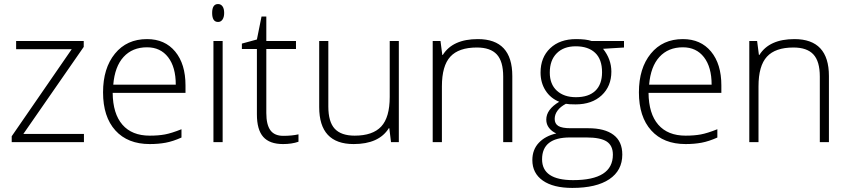

<svg xmlns="http://www.w3.org/2000/svg" viewBox="-20 -693 4138 936"><path d="M389.2 0H37.1V-28.8L329.6 -453.1H58.6V-493.2H388.2V-464.4L93.8 -40H389.2Z M710 9.3Q602.5 9.3 542.5 -57.1Q482.4 -123.5 482.4 -242.7Q482.4 -360.4 540.3 -431.4Q598.1 -502.4 696.8 -502.4Q783.7 -502.4 834 -441.7Q884.3 -380.9 884.3 -276.9V-240.2H529.3Q530.3 -138.7 576.7 -85.2Q623 -31.7 710 -31.7Q752 -31.7 783.9 -37.6Q815.9 -43.5 864.7 -63V-22.5Q823.2 -3.9 787.8 2.7Q752.4 9.3 710 9.3ZM696.8 -462.4Q625.5 -462.4 582.5 -415.5Q539.6 -368.7 532.2 -280.3H836.9Q836.9 -365.7 799.6 -414.1Q762.2 -462.4 696.8 -462.4Z M1065.4 0H1020.5V-493.2H1065.4ZM1014.2 -629.9Q1014.2 -673.3 1043 -673.3Q1056.6 -673.3 1064.7 -662.1Q1072.8 -650.9 1072.8 -629.9Q1072.8 -609.4 1064.7 -597.7Q1056.6 -585.9 1043 -585.9Q1014.2 -585.9 1014.2 -629.9Z M1360.8 -30.8Q1403.3 -30.8 1435.1 -38.1V-2Q1402.3 9.3 1359.9 9.3Q1294.4 9.3 1263.4 -25.6Q1232.4 -60.5 1232.4 -135.7V-454.1H1159.2V-480.5L1232.4 -500.5L1254.9 -612.3H1278.3V-493.2H1422.9V-454.1H1278.3V-142.1Q1278.3 -85.4 1298.1 -58.1Q1317.9 -30.8 1360.8 -30.8Z M1580.6 -493.2V-173.8Q1580.6 -99.1 1611.8 -65.4Q1643.1 -31.7 1709 -31.7Q1796.9 -31.7 1838.4 -76.2Q1879.9 -120.6 1879.9 -220.7V-493.2H1924.3V0H1886.2L1877.9 -67.9H1875.5Q1827.1 9.3 1704.1 9.3Q1536.1 9.3 1536.1 -170.9V-493.2Z M2433.1 0V-319.8Q2433.1 -394 2401.9 -427.7Q2370.6 -461.4 2304.7 -461.4Q2216.3 -461.4 2175.3 -416.7Q2134.3 -372.1 2134.3 -272V0H2089.4V-493.2H2127.4L2136.2 -425.3H2138.7Q2187 -502.4 2309.6 -502.4Q2477.5 -502.4 2477.5 -322.3V0Z M3022 -493.2V-461.4L2919.9 -455.1Q2960.4 -404.3 2960.4 -343.8Q2960.4 -272.5 2913.1 -228.3Q2865.7 -184.1 2786.1 -184.1Q2752.4 -184.1 2738.8 -187Q2711.9 -172.9 2698 -153.8Q2684.1 -134.8 2684.1 -113.3Q2684.1 -89.8 2701.9 -78.9Q2719.7 -67.9 2761.7 -67.9H2848.1Q2928.2 -67.9 2970.9 -35.6Q3013.7 -3.4 3013.7 60.5Q3013.7 138.2 2950.4 180.7Q2887.2 223.1 2770 223.1Q2677.2 223.1 2626.2 187.3Q2575.2 151.4 2575.2 87.4Q2575.2 36.6 2606.7 3.2Q2638.2 -30.3 2691.9 -42.5Q2669.9 -52.2 2656.5 -69.6Q2643.1 -86.9 2643.1 -109.9Q2643.1 -159.2 2706.1 -196.8Q2663.1 -214.4 2639.2 -252.2Q2615.2 -290 2615.2 -339.4Q2615.2 -413.1 2662.1 -457.8Q2709 -502.4 2788.6 -502.4Q2837.4 -502.4 2863.8 -493.2ZM2622.6 83.5Q2622.6 185.1 2773.9 185.1Q2967.8 185.1 2967.8 61Q2967.8 16.6 2937.5 -3.2Q2907.2 -22.9 2838.9 -22.9H2758.3Q2622.6 -22.9 2622.6 83.5ZM2660.2 -339.4Q2660.2 -282.2 2694.8 -250.7Q2729.5 -219.2 2787.6 -219.2Q2849.6 -219.2 2882.3 -250.5Q2915 -281.7 2915 -340.8Q2915 -403.8 2881.3 -435.5Q2847.7 -467.3 2786.6 -467.3Q2728 -467.3 2694.1 -433.3Q2660.2 -399.4 2660.2 -339.4Z M3322.3 9.3Q3214.8 9.3 3154.8 -57.1Q3094.7 -123.5 3094.7 -242.7Q3094.7 -360.4 3152.6 -431.4Q3210.4 -502.4 3309.1 -502.4Q3396 -502.4 3446.3 -441.7Q3496.6 -380.9 3496.6 -276.9V-240.2H3141.6Q3142.6 -138.7 3189 -85.2Q3235.4 -31.7 3322.3 -31.7Q3364.3 -31.7 3396.2 -37.6Q3428.2 -43.5 3477.1 -63V-22.5Q3435.5 -3.9 3400.1 2.7Q3364.7 9.3 3322.3 9.3ZM3309.1 -462.4Q3237.8 -462.4 3194.8 -415.5Q3151.9 -368.7 3144.5 -280.3H3449.2Q3449.2 -365.7 3411.9 -414.1Q3374.5 -462.4 3309.1 -462.4Z M3976.6 0V-319.8Q3976.6 -394 3945.3 -427.7Q3914.1 -461.4 3848.1 -461.4Q3759.8 -461.4 3718.8 -416.7Q3677.7 -372.1 3677.7 -272V0H3632.8V-493.2H3670.9L3679.7 -425.3H3682.1Q3730.5 -502.4 3853 -502.4Q4021 -502.4 4021 -322.3V0Z"/></svg>

Font: Bpm'online Open Sans Light
Style: Regular
Weight: 300
Foundry: Ascender Corporation
Version: Version 1.10